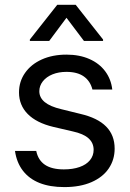

<svg xmlns="http://www.w3.org/2000/svg" viewBox="-20 -763 536 794"><path d="M254.9 -465.8Q222.7 -465.8 197.3 -455.6Q171.9 -445.3 157.2 -426.8Q142.6 -408.2 142.6 -385.7Q142.6 -359.4 165 -340.8Q187.5 -322.3 233.4 -311.5L312.5 -292Q383.8 -275.4 418.9 -239.7Q454.1 -204.1 454.1 -148.4Q454.1 -102.5 429.7 -66.4Q405.3 -30.3 358.4 -9.8Q311.5 10.7 246.1 10.7Q186.5 10.7 143.6 -6.3Q100.6 -23.4 74.7 -57.1Q48.8 -90.8 42 -138.7H129.9Q137.7 -100.6 166 -81.5Q194.3 -62.5 244.1 -62.5Q281.2 -62.5 309.1 -72.3Q336.9 -82 352.1 -100.6Q367.2 -119.1 367.2 -143.6Q367.2 -171.9 346.2 -190.9Q325.2 -210 280.3 -219.7L200.2 -238.3Q130.9 -254.9 94.7 -291.5Q58.6 -328.1 58.6 -380.9Q58.6 -425.8 83.5 -461.4Q108.4 -497.1 152.8 -517.1Q197.3 -537.1 254.9 -537.1Q308.6 -537.1 349.6 -519Q390.6 -501 415 -468.3Q439.5 -435.5 444.3 -392.6H362.3Q353.5 -427.7 326.7 -446.8Q299.8 -465.8 254.9 -465.8ZM254.9 -689.5 183.6 -593.8H103.5V-599.6L216.8 -743.2H293L406.2 -599.6V-593.8H327.1Z"/></svg>

Font: Pretendard JP Variable
Style: Regular
Weight: 400
Designer: Base glyphs from Inter by Rasmus Andersson; Hangul glyphs from Noto Sans CJK(Source Han Sans) by Jang Soo-young and Kang
Foundry: Kil Hyung-jin
Version: Version 1.307;Glyphs 3.2 (3192)